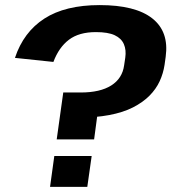

<svg xmlns="http://www.w3.org/2000/svg" viewBox="-20 -730 669 750"><path d="M622.8 -476.7Q617.8 -443.3 603.6 -412.5Q589.4 -381.8 563.6 -355.9Q537.8 -330.1 499.5 -310.5Q461.1 -290.9 406.8 -280.6Q352.4 -270.3 281.8 -270.3L366.1 -324.1L347.6 -185.4H201.5L227.1 -368.7H295.5Q371.3 -368.7 414.6 -396.2Q458 -423.7 464.9 -475.1L469.3 -504.6Q473.7 -534.7 463.9 -557.4Q454.1 -580.2 428.1 -592.4Q402.2 -604.6 354.5 -604.6Q288.6 -604.6 249.3 -574.8Q209.9 -545 188.6 -488.1L38.4 -503.9Q71.9 -604.9 153.5 -657.5Q235 -710.1 369.2 -710.1Q509 -710.1 574.8 -658.2Q640.7 -606.4 627.2 -508.2ZM338.1 -120.6 321 0H175.5L192.1 -120.6Z"/></svg>

Font: Pathway Extreme 8pt Thin 12pt
Style: Italic
Weight: 100
Italic angle: -8°
Version: Version 1.001;gftools[0.9.26]